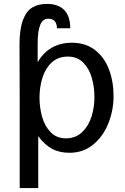

<svg xmlns="http://www.w3.org/2000/svg" viewBox="-20 -774 640 984"><path d="M80 -545Q80 -625.5 97.8 -671.8Q115.5 -718 146.2 -736Q177 -754 220.5 -754Q279.5 -754 309.8 -722Q340 -690 340 -629H272Q271 -678 227 -678Q199 -678 185.8 -645.8Q172.5 -613.5 173 -545V-455Q201.5 -504.5 246 -529.8Q290.5 -555 348 -555Q418.5 -555 466.8 -517.8Q515 -480.5 538.5 -418.2Q562 -356 562 -281Q562 -210 535.8 -143Q509.5 -76 458.2 -33.5Q407 9 336 9Q284 9 246 -11.8Q208 -32.5 176 -76V190H81V-217Q81 -337.5 80.5 -426.8Q80 -516 80 -545ZM464 -275.5Q464 -328 450.5 -375.2Q437 -422.5 406.5 -453.2Q376 -484 328 -484Q277.5 -484 245 -453.8Q212.5 -423.5 197.5 -375.5Q182.5 -327.5 182.5 -273Q182.5 -223.5 195.5 -176.2Q208.5 -129 239 -97Q269.5 -65 318 -65Q368 -65 401 -96.8Q434 -128.5 449 -176.5Q464 -224.5 464 -275.5Z"/></svg>

Font: JuliaMono Medium
Style: Regular
Weight: 500
Monospace: yes
Designer: cormullion
Foundry: corm
Version: Version 0.054; ttfautohint (v1.8.4)